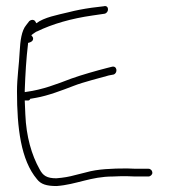

<svg xmlns="http://www.w3.org/2000/svg" viewBox="-20 -672 567 644"><path d="M37 -365C37 -243 50 -135 104 -71C117 -54 136 -48 170 -48C237 -53 284 -80 359 -80C374 -81 390 -81 406 -81C422 -80 438 -80 454 -80H478C484 -80 491 -86 491 -92C491 -100 485 -106 478 -106H454C438 -106 422 -106 406 -107C356 -107 307 -105 269 -94L233 -85C211 -79 194 -76 169 -74C137 -74 124 -83 113 -104C86 -152 68 -214 65 -288L63 -335H71C76 -334 80 -336 82 -341H84C89 -342 95 -343 101 -344C141 -351 188 -369 227 -384C260 -397 314 -410 345 -419L361 -422C376 -427 373 -453 355 -448L339 -444C304 -435 254 -421 218 -408C171 -390 122 -371 69 -364L63 -363V-369C65 -424 68 -475 74 -525V-528C83 -530 92 -534 91 -544C91 -547 87 -551 85 -554C91 -558 95 -562 102 -566H103C156 -592 220 -610 290 -620C303 -622 318 -624 331 -626C347 -630 346 -656 328 -651L287 -646C259 -642 233 -637 210 -631C173 -622 128 -614 102 -594L99 -599C96 -606 86 -608 78 -601L68 -588C52 -569 48 -535 46 -499C44 -455 37 -412 37 -365ZM113 -104ZM170 -48ZM355 -448ZM359 -80ZM406 -107Z"/></svg>

Font: Stray Cat
Style: Lt
Weight: 300
Version: Version 1.0